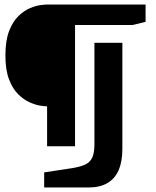

<svg xmlns="http://www.w3.org/2000/svg" viewBox="-20 -668 693 852"><path d="M189 -19V-196Q181 -196 160 -199Q139 -202 112.5 -213.5Q86 -225 61 -249.5Q36 -274 20 -316Q4 -358 4 -422Q4 -488 20.5 -530.5Q37 -573 62 -597Q87 -621 113.5 -632Q140 -643 161 -645.5Q182 -648 190 -648H626V-571L568 -557H313V-19ZM176 164V97L301 78Q337 72 358.5 62Q380 52 389.5 31Q399 10 399 -26V-478H523V-8Q523 49 506.5 87Q490 125 456.5 144.5Q423 164 372 164Z"/></svg>

Font: Faustina Light ExtraBold
Style: Regular
Weight: 800
Version: Version 1.200